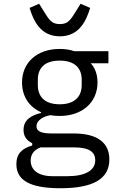

<svg xmlns="http://www.w3.org/2000/svg" viewBox="-20 -788 640 1020"><path d="M301 212C474 212 561 163 561 59C561 -25 504 -79 371 -79H257C208 -79 174 -86 174 -117C174 -152 216 -171 248 -176C264 -173 280 -172 297 -172C418 -172 498 -245 498 -350C498 -389 487 -425 462 -452H556V-516H375C352 -524 326 -528 297 -528C176 -528 97 -455 97 -350C97 -277 134 -220 198 -192V-188C145 -175 105 -151 105 -98C105 -63 122 -42 151 -27V-15C98 0 67 28 67 84C67 167 134 212 301 212ZM297 -234C217 -234 181 -275 181 -336V-365C181 -426 217 -466 297 -466C377 -466 414 -426 414 -365V-336C414 -275 377 -234 297 -234ZM486 63C486 119 431 148 338 148H260C176 148 143 110 143 65C143 32 160 9 195 -5H374C457 -5 486 22 486 63ZM298 -595C405 -595 440 -685 459 -746L408 -768L387 -734C355 -683 343 -660 298 -660C253 -660 241 -683 209 -734L188 -768L137 -746C156 -685 191 -595 298 -595Z"/></svg>

Font: IBM Mono
Style: Regular
Weight: 400
Monospace: yes
Designer: Mike Abbink, Paul van der Laan, Pieter van Rosmalen
Foundry: Bold Monday
Version: Version 2.3